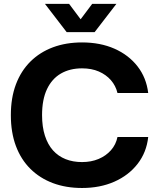

<svg xmlns="http://www.w3.org/2000/svg" viewBox="-20 -956 810 986"><path d="M401.4 9.4Q318.9 9.4 251.9 -15.6Q184.9 -40.7 136.2 -88.8Q87.6 -136.9 61.6 -206.4Q35.7 -276 35.7 -364.7Q35.7 -453.7 61.8 -522.9Q87.9 -592.1 136.4 -640.1Q184.9 -688 251.9 -713.1Q318.9 -738.1 401.4 -738.1Q495 -738.1 568.1 -705.8Q641.1 -673.4 686.4 -615.1Q731.7 -556.9 741.1 -478.3H583.3Q574.4 -515.7 549.6 -544.2Q524.7 -572.7 487.3 -588.9Q449.9 -605 401.4 -605Q339 -605 292.9 -578.4Q246.7 -551.7 221.4 -498.4Q196 -445 196 -364.7Q196 -304.7 210.7 -259.1Q225.4 -213.6 252.2 -183.7Q279 -153.9 316.7 -138.8Q354.4 -123.7 401.4 -123.7Q448.4 -123.7 486.4 -139.7Q524.3 -155.7 549.9 -184.6Q575.4 -213.6 583.3 -252.3H741.1Q732.6 -173.7 686.7 -114.6Q640.9 -55.6 567.5 -23.1Q494.1 9.4 401.4 9.4ZM322.4 -790.9 210.9 -936.1H334.9L394.1 -857L453.4 -936.1H577.7L465.9 -790.9Z"/></svg>

Font: Mona Sans ExtraLight
Style: Regular
Weight: 200
Designer: Deni Anggara
Foundry: GitHub
Version: Version 2.000